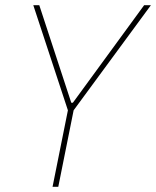

<svg xmlns="http://www.w3.org/2000/svg" viewBox="-20 -718 600 738"><path d="M182 0 241 -294 108 -698H131L254 -323H260L534 -698H560L263 -294L204 0Z"/></svg>

Font: IBM Plex Sans Cond Thin
Style: Italic
Weight: 100
Width: 3
Italic angle: -11°
Designer: Mike Abbink, Paul van der Laan, Pieter van Rosmalen
Foundry: Bold Monday
Version: Version 1.3